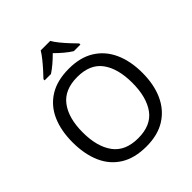

<svg xmlns="http://www.w3.org/2000/svg" viewBox="-251 -1109 1283 1283"><g transform="rotate(-45 390.5 -467.0)"><path d="M720 -358Q720 -247 682.5 -164.5Q645 -82 572 -36Q499 10 391 10Q280 10 206.5 -36Q133 -82 97 -165Q61 -248 61 -359Q61 -469 97 -551Q133 -633 206.5 -679Q280 -725 392 -725Q499 -725 572 -679.5Q645 -634 682.5 -551.5Q720 -469 720 -358ZM156 -358Q156 -223 213 -145.5Q270 -68 391 -68Q513 -68 569 -145.5Q625 -223 625 -358Q625 -493 569 -569.5Q513 -646 392 -646Q271 -646 213.5 -569.5Q156 -493 156 -358ZM435 -944Q447 -922 469.5 -894.5Q492 -867 516.5 -840.5Q541 -814 560 -795V-784H498Q472 -800 444 -823.5Q416 -847 389 -874Q362 -847 335 -824Q308 -801 282 -784H222V-795Q241 -815 264.5 -841Q288 -867 310 -894.5Q332 -922 345 -944Z"/></g></svg>

Font: Go Noto Kurrent-Regular
Style: Regular
Weight: 400
Designer: Monotype Design Team
Foundry: Monotype Imaging Inc.
Version: Version 2.012; ttfautohint (v1.8.4.7-5d5b)